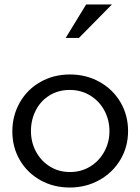

<svg xmlns="http://www.w3.org/2000/svg" viewBox="-20 -826 626 856"><path d="M551 -242Q551 -312 517.5 -369.5Q484 -427 424.5 -460.5Q365 -494 292 -494Q219 -494 160 -460.5Q101 -427 68 -368.5Q35 -310 35 -240Q35 -170 68 -113Q101 -56 159.5 -23Q218 10 291 10Q363 10 422.5 -23Q482 -56 516.5 -113.5Q551 -171 551 -242ZM468 -241Q468 -192 445 -150Q422 -108 382 -83.5Q342 -59 292 -59Q243 -59 203.5 -83Q164 -107 141 -149Q118 -191 118 -242Q118 -292 139.5 -334Q161 -376 200.5 -400.5Q240 -425 291 -425Q342 -425 382.5 -400Q423 -375 445.5 -333Q468 -291 468 -241ZM273 -657H332L479 -806H364Z"/></svg>

Font: Geom Light
Style: Regular
Weight: 300
Version: Version 1.102